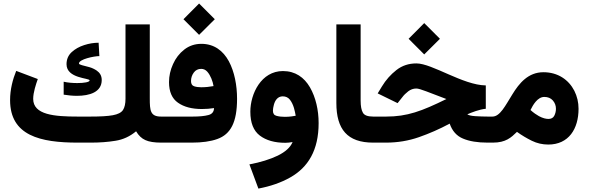

<svg xmlns="http://www.w3.org/2000/svg" viewBox="-20 -829 3421 1116"><path d="M432.1 -151.4C296.9 -151.4 172.9 -161.1 172.9 -254.4C172.9 -291.5 189 -339.4 199.7 -369.6L74.2 -417C54.2 -368.2 38.6 -309.1 38.6 -247.1C38.6 -40 214.8 0 432.1 0H507.8C558.6 0 606.4 -3.4 650.9 -10.7C695.3 -17.6 735.4 -36.1 771 -65.9C785.6 -41 803.7 -23.9 825.2 -14.6C846.2 -4.9 877 0 917 0H934.1V-151.4H916C853.5 -151.4 850.6 -186.5 850.6 -256.8V-687H709.5V-255.4C709.5 -226.6 704.6 -204.6 694.8 -189.5C684.6 -174.3 665 -164.6 635.7 -159.2C606.4 -153.8 562.5 -151.4 504.4 -151.4ZM350.1 -278.8C374 -274.9 401.4 -272 427.2 -272C500.5 -272 571.3 -293.5 571.3 -363.8C571.3 -389.6 559.6 -406.7 542 -418.9C528.8 -427.7 514.6 -434.6 498.5 -439C466.3 -448.2 439 -452.1 439 -460C439 -484.9 527.3 -502.9 557.6 -502.9L553.2 -580.6C525.9 -580.6 498 -576.2 469.2 -566.9C440.4 -557.6 416 -543.9 396.5 -525.9C376.5 -507.3 366.7 -483.9 366.7 -455.6C366.7 -372.1 501 -376 501 -361.8C501 -351.6 468.3 -346.2 429.2 -346.2C402.3 -346.2 373 -348.6 350.1 -354Z M1046.4 -717.3 1137.2 -626.5 1228.5 -717.3 1137.2 -808.6ZM914.6 -151.4V0H1094.2C1154.3 0 1204.1 -6.8 1243.2 -21C1320.8 -48.8 1357.9 -118.2 1357.9 -254.9C1357.9 -333 1342.8 -412.1 1310.1 -473.1C1276.9 -534.2 1224.6 -574.2 1150.4 -574.2C1112.8 -574.2 1079.6 -563 1051.3 -541C1022.9 -519 1001 -490.7 985.8 -456.5C970.2 -422.4 962.4 -387.2 962.4 -351.6C962.4 -295.9 980 -255.9 1014.6 -231.9C1049.3 -207.5 1095.2 -195.3 1153.3 -195.3C1178.2 -195.3 1201.7 -197.3 1224.1 -200.7C1223.6 -179.2 1212.4 -165.5 1190.9 -160.2C1168.9 -154.3 1138.7 -151.4 1100.1 -151.4ZM1149.4 -321.8C1133.8 -321.8 1120.1 -323.7 1108.4 -327.6C1096.2 -331.5 1090.3 -341.8 1090.3 -357.9C1090.3 -376 1095.7 -392.6 1106.4 -407.2C1116.7 -421.4 1131.3 -428.7 1149.4 -428.7C1163.1 -428.7 1174.8 -423.3 1184.6 -412.6C1204.1 -390.6 1216.8 -356.4 1221.2 -328.6C1198.2 -324.2 1173.3 -321.8 1149.4 -321.8Z M1832 -113.3C1832 -189 1815.4 -262.7 1781.7 -321.3C1748 -379.4 1696.3 -416 1624.5 -416C1499 -416 1435.1 -284.7 1435.1 -179.7C1435.1 -114.7 1453.6 -68.8 1490.2 -41C1526.9 -13.2 1576.2 1 1638.2 1C1651.4 1 1665.5 -0.5 1680.7 -3.4C1668 27.3 1639.2 53.7 1594.2 75.7C1549.3 97.2 1494.6 114.3 1429.7 126.5L1481.9 267.1C1552.2 253.9 1613.8 232.4 1666.5 202.6C1771.5 143.6 1832 43.5 1832 -113.3ZM1635.3 -149.9C1616.7 -149.9 1600.6 -151.9 1586.9 -155.8C1573.2 -159.2 1566.4 -169.4 1566.4 -185.5C1566.4 -195.3 1568.4 -206.5 1571.8 -219.7C1578.6 -245.6 1594.2 -269 1623.5 -269C1641.1 -269 1655.3 -262.2 1665.5 -249C1675.8 -235.4 1683.1 -219.7 1688.5 -202.1C1693.4 -184.1 1696.8 -168.9 1698.7 -156.2C1686.5 -153.8 1663.1 -149.9 1635.3 -149.9Z M1935.1 -230.5C1935.1 -77.6 1999 0 2148.9 0H2161.1V-151.4H2148.9C2117.7 -151.4 2097.7 -158.7 2089.4 -173.8C2080.6 -188.5 2076.2 -211.9 2076.2 -244.6V-687H1935.1Z M2355 -603.5 2445.8 -512.7 2537.1 -603.5 2445.8 -694.8ZM2803.7 -332.5C2671.4 -334 2492.2 -460.4 2400.4 -460.4C2356 -460.4 2317.4 -447.8 2284.2 -421.9C2251 -396 2222.7 -364.3 2199.7 -326.2L2175.3 -286.1L2291 -229.5L2319.3 -265.1C2327.6 -276.4 2338.9 -287.1 2353 -298.3C2367.2 -309.1 2382.8 -314.5 2399.9 -314.5C2421.9 -314.5 2473.6 -291 2574.7 -253.4C2430.7 -182.6 2347.2 -151.4 2224.6 -151.4H2141.6V0H2223.1C2291 0 2355 -10.7 2415 -31.7C2475.1 -52.7 2534.7 -78.6 2593.8 -110.4C2608.4 -67.9 2634.3 -38.6 2671.4 -23.4C2708 -7.8 2755.9 0 2814 0H2842.8V-151.4H2815.9C2791 -151.4 2766.6 -152.3 2742.7 -153.8C2718.8 -155.3 2703.6 -159.2 2696.3 -164.6C2723.1 -175.8 2764.6 -192.9 2803.7 -196.8Z M3167 11.2C3285.6 11.2 3342.8 -80.1 3342.8 -196.8C3342.8 -234.4 3334.5 -269 3318.4 -301.3C3285.2 -365.7 3222.7 -409.2 3138.7 -409.2C3050.3 -409.2 2998 -345.7 2958 -280.3C2917 -214.8 2886.7 -151.4 2842.3 -151.4H2823.2V0H2844.7C2919.9 0 2950.7 -29.3 2984.9 -62.5C3012.7 -42.5 3041.5 -25.4 3071.3 -10.7C3101.1 3.9 3132.8 11.2 3167 11.2ZM3143.6 -265.6C3164.6 -265.6 3181.2 -258.8 3193.4 -245.1C3205.6 -231 3211.4 -214.8 3211.4 -196.8C3211.4 -182.1 3208 -168.5 3201.7 -156.2C3195.3 -144 3184.1 -137.7 3168 -137.7C3153.8 -137.7 3135.7 -141.6 3112.8 -153.8C3098.6 -161.6 3081.5 -173.3 3063.5 -189.5C3077.6 -218.8 3104.5 -265.6 3143.6 -265.6Z"/></svg>

Font: Vazirmatn Black
Style: Regular
Weight: 900
Designer: Saber Rastikerdar
Foundry: Saber Rastikerdar
Version: Version 33.003